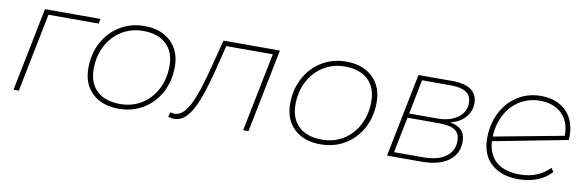

<svg xmlns="http://www.w3.org/2000/svg" viewBox="-42 -847 3592 1175"><g transform="rotate(10 1753.5 -259.0)"><path d="M503 -489H191L93 0H60L164 -519H509Z M488 -210Q488 -299 526 -370Q564 -441 631 -482Q698 -523 783 -523Q886 -523 947 -465Q1008 -407 1008 -309Q1008 -220 970 -149Q932 -78 865 -37.5Q798 3 713 3Q609 3 548.5 -54.5Q488 -112 488 -210ZM975 -308Q975 -396 923.5 -444Q872 -492 780 -492Q706 -492 647 -455.5Q588 -419 554.5 -355Q521 -291 521 -211Q521 -123 572.5 -75Q624 -27 717 -27Q791 -27 849.5 -63Q908 -99 941.5 -163.5Q975 -228 975 -308Z M1624 -519 1520 0H1487L1585 -489H1296L1259 -340Q1227 -214 1197.5 -139.5Q1168 -65 1134.5 -30Q1101 5 1058 5Q1043 5 1021 -1L1029 -30Q1049 -26 1053 -26Q1089 -26 1117.5 -58.5Q1146 -91 1172.5 -160.5Q1199 -230 1229 -347L1273 -519Z M1742 -210Q1742 -299 1780 -370Q1818 -441 1885 -482Q1952 -523 2037 -523Q2140 -523 2201 -465Q2262 -407 2262 -309Q2262 -220 2224 -149Q2186 -78 2119 -37.5Q2052 3 1967 3Q1863 3 1802.5 -54.5Q1742 -112 1742 -210ZM2229 -308Q2229 -396 2177.5 -444Q2126 -492 2034 -492Q1960 -492 1901 -455.5Q1842 -419 1808.5 -355Q1775 -291 1775 -211Q1775 -123 1826.5 -75Q1878 -27 1971 -27Q2045 -27 2103.5 -63Q2162 -99 2195.5 -163.5Q2229 -228 2229 -308Z M2822 -163Q2822 -87 2762.5 -43.5Q2703 0 2598 0H2381L2485 -519H2694Q2772 -519 2812 -491Q2852 -463 2852 -408Q2852 -356 2818 -318.5Q2784 -281 2726 -267Q2775 -259 2798.5 -233.5Q2822 -208 2822 -163ZM2470 -277H2646Q2723 -277 2771 -312Q2819 -347 2819 -404Q2819 -448 2787 -469.5Q2755 -491 2690 -491H2512ZM2790 -162Q2790 -209 2759.5 -229.5Q2729 -250 2658 -250H2464L2420 -28H2602Q2690 -28 2740 -63.5Q2790 -99 2790 -162Z M3461 -310Q3461 -295 3460 -287L2998 -198Q3003 -115 3054.5 -71Q3106 -27 3201 -27Q3258 -27 3305.5 -46.5Q3353 -66 3385 -101L3401 -78Q3369 -40 3315 -18.5Q3261 3 3198 3Q3089 3 3027.5 -53.5Q2966 -110 2966 -212Q2966 -299 3002 -370.5Q3038 -442 3102 -482.5Q3166 -523 3246 -523Q3345 -523 3403 -466Q3461 -409 3461 -310ZM2998 -227 3431 -308Q3433 -393 3383 -443Q3333 -493 3245 -493Q3177 -493 3121.5 -459Q3066 -425 3033.5 -364.5Q3001 -304 2998 -227Z"/></g></svg>

Font: Montserrat Alternates ExLight
Style: Italic
Weight: 275
Italic angle: -11.3°
Designer: Julieta Ulanovsky
Foundry: Julieta Ulanovsky
Version: Version 7.200